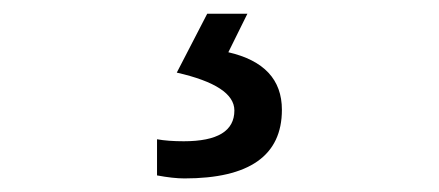

<svg xmlns="http://www.w3.org/2000/svg" viewBox="-20 -20 640 280"><path d="M209 235.8V183.1Q225.1 186 248 186Q321.8 186 321.8 141.1Q321.8 105 237.8 85.9L282.2 0H340.8L313 56.2Q391.1 74.2 391.1 140.1Q391.1 240.2 249 240.2Q232.4 240.2 209 235.8Z"/></svg>

Font: Droid Sans Mono
Style: Regular
Weight: 400
Monospace: yes
Version: Version 1.00 build 112